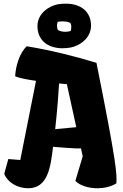

<svg xmlns="http://www.w3.org/2000/svg" viewBox="-20 -1006 661 1036"><path d="M2.9 -68.4C21.5 -20 75.2 8.8 129.9 9.8C238.3 11.2 253.4 -104 266.1 -213.9C307.6 -210 357.4 -207 390.6 -205.1H417L426.3 -162.6L386.7 -29.8C410.2 -4.9 458 10.3 508.3 9.8C543 9.3 578.6 1.5 607.9 -16.6C610.8 -66.4 611.8 -112.3 500.5 -667C378.4 -704.1 254.4 -734.9 124.5 -756.3C84 -719.7 63.5 -644 62 -593.8C87.4 -584 128.9 -576.2 174.3 -569.8L89.4 -142.6L24.9 -147.9ZM277.8 -309.1C289.1 -410.2 296.4 -512.7 298.8 -555.7L340.8 -551.8L391.6 -319.8ZM318.4 -745.6C331.5 -745.6 346.2 -747.1 360.8 -749.5C404.8 -757.3 471.2 -796.9 471.2 -867.7C471.2 -940.9 418.5 -986.3 335.4 -986.3C321.8 -986.3 307.1 -985.4 292.5 -982.9C248.5 -975.1 182.1 -936 182.1 -865.2C182.1 -791.5 234.4 -745.6 318.4 -745.6ZM332 -834.5C318.4 -834.5 304.2 -837.4 293.5 -843.3C289.1 -849.6 287.6 -857.9 287.6 -866.7C287.6 -874 289.1 -881.3 291 -888.2C297.4 -889.6 307.1 -890.6 317.4 -890.6C333.5 -890.6 351.6 -888.2 360.4 -881.3C363.3 -876 364.7 -868.2 364.7 -860.8C364.7 -853.5 363.3 -845.7 361.8 -838.9C352.5 -835.9 342.3 -834.5 332 -834.5Z"/></svg>

Font: Fruktur
Style: Regular
Weight: 400
Designer: Viktoriya Grabowska
Foundry: Viktoriya Grabowska
Version: Version 1.002